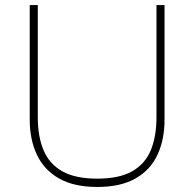

<svg xmlns="http://www.w3.org/2000/svg" viewBox="-20 -733 772 762"><path d="M366 9Q273.5 9 214.2 -24.8Q155 -58.5 126.5 -118.8Q98 -179 98 -258Q98 -280 98 -314.2Q98 -348.5 98 -390Q98 -431.5 98 -475Q98 -540.5 98 -596.5Q98 -652.5 98 -713H130Q130 -652.5 130 -596.5Q130 -540.5 130 -475V-267Q130 -191.5 152.8 -137Q175.5 -82.5 227.2 -53.2Q279 -24 366 -24Q453 -24 504.5 -53.2Q556 -82.5 578.5 -137Q601 -191.5 601 -268V-475Q601 -540.5 601 -596.5Q601 -652.5 601 -713H633Q633 -652.5 633 -596.5Q633 -540.5 633 -475Q633 -431.5 633 -390Q633 -348.5 633 -314.2Q633 -280 633 -258Q633 -179 605 -118.8Q577 -58.5 518 -24.8Q459 9 366 9Z"/></svg>

Font: Commissioner Thin
Style: Regular
Weight: 100
Designer: Kostas Bartsokas
Foundry: Kostas Bartsokas
Version: Version 1.001;gftools[0.9.23]